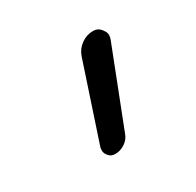

<svg xmlns="http://www.w3.org/2000/svg" viewBox="-70 -869 400 392"><g transform="rotate(-30 130.0 -673.0)"><path d="M101.6 -552.7Q90.8 -552.7 85 -561.5Q81.1 -566.4 81.1 -573.2Q81.1 -576.2 82 -580.1L141.6 -759.8Q146.5 -774.4 159.2 -783.7Q171.9 -793 187.5 -793Q200.2 -793 207 -782.2Q211.9 -776.4 211.9 -769.5Q211.9 -764.6 210 -759.8L139.6 -579.1Q135.7 -567.4 125 -560.1Q114.3 -552.7 101.6 -552.7Z"/></g></svg>

Font: irohamaru Light
Style: Regular
Weight: 200
Designer: [Source Han Sans]
Ryoko NISHIZUKA  (kana & ideographs); Paul D. Hunt (Latin, Greek & Cyrillic); Wenlong ZHANG  (bopomofo
Version: Version 1.01